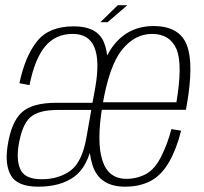

<svg xmlns="http://www.w3.org/2000/svg" viewBox="-20 -698 768 722"><path d="M334.5 -135.5 377 -375Q395.5 -479 370.8 -539Q346 -599 257.5 -599Q164.5 -599 119.5 -543Q74.5 -487 53 -385L91 -378Q110.5 -476 149.5 -523.2Q188.5 -570.5 253.5 -570.5Q314 -570.5 334.8 -520.5Q355.5 -470.5 339 -373.5L300 -152.5L303 -139.5ZM124.5 4Q207.5 4 259.2 -33.5Q311 -71 329 -168L304.5 -178Q288 -87 244 -55.5Q200 -24 137 -24Q76.5 -24 58.8 -57Q41 -90 49.5 -149Q62 -228 93.2 -256.2Q124.5 -284.5 196 -284.5Q249.5 -284.5 328.5 -284.5L333 -311.5Q252 -311.5 192 -311.5Q101 -311.5 61.5 -275Q22 -238.5 8.5 -149Q-2.5 -77.5 22 -36.8Q46.5 4 124.5 4ZM450.5 4 455.5 -25.5Q387 -25.5 365 -95Q342.5 -164 365 -299.5Q390 -451 439 -511Q487 -570.5 552 -570.5Q619.5 -570.5 644.5 -511.5Q667 -454.5 643.5 -313.5H360.5L356 -285H679Q681 -293 682 -301Q710 -460 682 -530Q653.5 -600 557.5 -600Q464 -600 408 -528.5Q352 -457.5 325.5 -299.5Q302 -157.5 328 -76.5Q354 4 450.5 4ZM455.5 -25.5 450.5 4Q504.5 4 545.5 -17Q586.5 -38 616 -89Q644.5 -139.5 661 -206.5L624.5 -212.5Q610 -156.5 586 -109Q562 -61.5 529 -43.5Q494.5 -25.5 455.5 -25.5ZM357.5 -614.5H384.5L459 -678.5H423Z"/></svg>

Font: Anybody SemiCondensed ExtraLight
Style: Italic
Weight: 250
Width: 4
Italic angle: -10°
Version: Version 1.113;gftools[0.9.25]